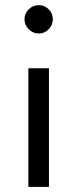

<svg xmlns="http://www.w3.org/2000/svg" viewBox="-20 -725 300 745"><path d="M75 -650Q75 -673 91.5 -689Q108 -705 130 -705Q153 -705 169 -689Q185 -673 185 -650Q185 -628 169 -611.5Q153 -595 130 -595Q108 -595 91.5 -611.5Q75 -628 75 -650ZM170 -460V0H90V-460Z"/></svg>

Font: Venryn Sans
Style: Regular
Weight: 400
Designer: Owen Earl, indestructible type* (font) & Cristiano Sobral (main changes)
Version: Version 3.600; ttfautohint (v1.8.3)